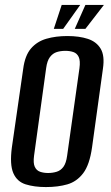

<svg xmlns="http://www.w3.org/2000/svg" viewBox="-20 -746 448 778"><path d="M166 12Q119 12 84 1Q49 -10 34 -44.5Q19 -79 28 -148L74 -467Q81 -521 105.5 -549.5Q130 -578 168 -589Q206 -600 253 -600Q301 -600 336 -588.5Q371 -577 388 -548.5Q405 -520 397 -467L353 -149Q343 -78 317 -44Q291 -10 253 1Q215 12 166 12ZM175 -45Q193 -45 209.5 -50Q226 -55 237 -70Q248 -85 252 -115L302 -470Q306 -500 299 -515Q292 -530 277.5 -535Q263 -540 245 -540Q226 -540 210 -535Q194 -530 182.5 -515Q171 -500 167 -470L118 -115Q114 -85 121 -70Q128 -55 142.5 -50Q157 -45 175 -45ZM198 -629 230 -726H305L236 -629ZM283 -629 326 -726H401L326 -629Z"/></svg>

Font: Alumni Sans SemiBold
Style: Italic
Weight: 600
Italic angle: -8°
Version: Version 1.016